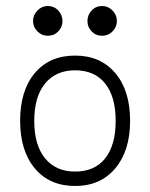

<svg xmlns="http://www.w3.org/2000/svg" viewBox="-20 -606 500 639"><path d="M230 13Q145 13 96 -45.5Q47 -104 47 -204Q47 -305 96 -363Q145 -421 230 -421Q314 -421 363.5 -363Q413 -305 413 -204Q413 -104 363.5 -45.5Q314 13 230 13ZM230 -35Q295 -35 330 -79Q365 -123 365 -204Q365 -284 330 -328Q295 -372 230 -372Q166 -372 130 -328Q94 -284 94 -204Q94 -123 130 -79Q166 -35 230 -35ZM139 -487Q119 -487 104.5 -501.5Q90 -516 90 -536Q90 -556 104.5 -571Q119 -586 139 -586Q160 -586 174 -571Q188 -556 188 -536Q188 -516 174 -501.5Q160 -487 139 -487ZM320 -487Q299 -487 285 -501.5Q271 -516 271 -536Q271 -556 285 -571Q299 -586 320 -586Q340 -586 354.5 -571Q369 -556 369 -536Q369 -516 354.5 -501.5Q340 -487 320 -487Z"/></svg>

Font: Zen Kurenaido
Style: Regular
Weight: 400
Designer: Yoshimichi Ohira
Foundry: Positype
Version: Version 1.001